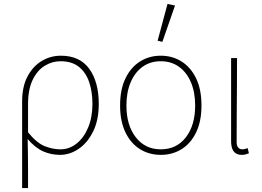

<svg xmlns="http://www.w3.org/2000/svg" viewBox="-20 -772 1324 972"><path d="M92 180V-257Q92 -334 119.5 -385.5Q147 -437 191.5 -463.5Q236 -490 288 -490Q384 -490 432 -423.5Q480 -357 480 -246Q480 -165 452 -107.5Q424 -50 379 -19Q334 12 284 12Q239 12 199 -5.5Q159 -23 120 -68Q121 -20 121.5 18Q122 56 122 94Q122 132 122 180ZM286 -16Q331 -16 368 -45.5Q405 -75 426.5 -127Q448 -179 448 -246Q448 -307 431.5 -356Q415 -405 379.5 -433.5Q344 -462 286 -462Q244 -462 206.5 -439Q169 -416 145.5 -368Q122 -320 122 -244V-102Q166 -48 206.5 -32Q247 -16 286 -16Z M794 12Q735 12 688.5 -17Q642 -46 615 -102Q588 -158 588 -238Q588 -319 615 -375Q642 -431 688.5 -460.5Q735 -490 794 -490Q853 -490 899.5 -460.5Q946 -431 973 -375Q1000 -319 1000 -238Q1000 -158 973 -102Q946 -46 899.5 -17Q853 12 794 12ZM794 -16Q874 -16 921 -77Q968 -138 968 -238Q968 -305 946.5 -355.5Q925 -406 886 -434Q847 -462 794 -462Q741 -462 702 -434Q663 -406 641.5 -355.5Q620 -305 620 -238Q620 -138 667.5 -77Q715 -16 794 -16ZM802 -560 778 -566 828 -752 866 -744Z M1204 12Q1187 12 1175 5Q1163 -2 1156.5 -17.5Q1150 -33 1150 -58V-478H1180Q1180 -406 1179.5 -335.5Q1179 -265 1178.5 -194.5Q1178 -124 1178 -52Q1178 -34 1186 -25Q1194 -16 1206 -16Q1213 -16 1219 -17.5Q1225 -19 1234 -22L1240 4Q1233 7 1224 9.5Q1215 12 1204 12Z"/></svg>

Font: Source Sans Variable
Style: Regular
Weight: 200
Designer: Paul D. Hunt
Foundry: Adobe Systems Incorporated
Version: Version 3.006;hotconv 1.0.111;makeotfexe 2.5.65597